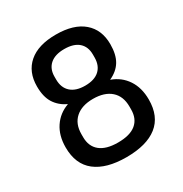

<svg xmlns="http://www.w3.org/2000/svg" viewBox="-159 -786 873 918"><g transform="rotate(-30 277.0 -327.5)"><path d="M277 11Q167 11 107.5 -35.5Q48 -82 48 -175Q48 -240 78 -285Q108 -330 161 -349Q119 -369 97 -404Q75 -439 75 -496Q75 -576 127 -621Q179 -666 277 -666Q375 -666 427.5 -621Q480 -576 480 -496Q480 -439 459 -404Q438 -369 394 -349Q447 -330 477 -285Q507 -240 507 -175Q507 -82 448 -35.5Q389 11 277 11ZM277 -70Q344 -70 377 -97.5Q410 -125 410 -176V-192Q410 -249 375 -280Q340 -311 277 -311Q215 -311 180 -280Q145 -249 145 -192V-176Q145 -125 178.5 -97.5Q212 -70 277 -70ZM277 -384Q329 -384 356 -409Q383 -434 383 -479V-495Q383 -538 356 -562Q329 -586 277 -586Q226 -586 198.5 -562Q171 -538 171 -495V-479Q171 -434 198.5 -409Q226 -384 277 -384Z"/></g></svg>

Font: Sofia Sans Semi Condensed SemiBold
Style: Regular
Weight: 600
Designer: Botio Nikoltchev, Ani Petrova
Foundry: lettersoup
Version: Version 4.100